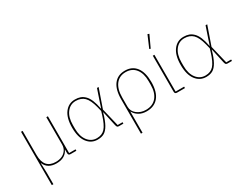

<svg xmlns="http://www.w3.org/2000/svg" viewBox="-88 -1377 2823 2202"><g transform="rotate(-30 1324.0 -275.5)"><path d="M105 200.2V-505.9H126V-185.1Q126 -6.8 280.8 -6.8Q323.7 -6.8 358.9 -21.5Q394 -36.1 417 -68.1Q439.9 -100.1 439.9 -144V-505.9H460.9V-19H545.9V0H469.2Q439.9 0 439.9 -28.8V-76.2H437Q421.9 -38.6 382.1 -13.2Q342.3 12.2 278.8 12.2Q163.6 12.2 124 -79.1H121.1L126 43.9V200.2Z M823.7 12.2Q739.7 12.2 687.7 -56.4Q635.7 -125 635.7 -252.9Q635.7 -380.9 687.7 -449.5Q739.7 -518.1 823.7 -518.1Q864.3 -518.1 894.8 -507.1Q925.3 -496.1 952.1 -469.7Q979 -443.4 998.8 -396Q1018.6 -348.6 1031.7 -278.8H1034.7L1056.6 -346.2L1110.8 -505.9H1132.8L1045.9 -256.8L1103.5 -19H1168.5V0H1109.9Q1095.7 0 1088.6 -6.8Q1081.5 -13.7 1076.7 -35.2L1034.7 -227.1H1031.7Q1005.9 -133.8 976.3 -81.3Q946.8 -28.8 911.4 -8.3Q876 12.2 823.7 12.2ZM823.7 -6.8Q892.1 -6.8 932.1 -50.8Q972.2 -94.7 1006.8 -207L1020.5 -252.9L1005.9 -312Q979 -416.5 936.5 -457.8Q894 -499 823.7 -499Q750.5 -499 704.6 -438.7Q658.7 -378.4 658.7 -276.9V-229Q658.7 -127.4 704.6 -67.1Q750.5 -6.8 823.7 -6.8Z M1285.6 200.2V-252.9Q1285.6 -382.3 1337.9 -450.2Q1390.1 -518.1 1485.4 -518.1Q1580.6 -518.1 1633.1 -450.2Q1685.5 -382.3 1685.5 -252.9Q1685.5 -123 1630.1 -55.4Q1574.7 12.2 1473.6 12.2Q1412.1 12.2 1369.9 -14.2Q1327.6 -40.5 1309.6 -78.1H1306.6V200.2ZM1473.6 -6.8Q1563.5 -6.8 1613 -65.9Q1662.6 -125 1662.6 -229V-276.9Q1662.6 -379.9 1616 -439.5Q1569.3 -499 1485.4 -499Q1400.9 -499 1353.8 -437.5Q1306.6 -376 1306.6 -265.1V-143.1Q1306.6 -84 1356.2 -45.4Q1405.8 -6.8 1473.6 -6.8Z M1869.1 -586.9 1853 -592.8 1920.9 -751 1941.9 -743.2ZM1878.9 0Q1850.1 0 1850.1 -28.8V-505.9H1871.1V-19H1983.9V0Z M2261.7 12.2Q2177.7 12.2 2125.7 -56.4Q2073.7 -125 2073.7 -252.9Q2073.7 -380.9 2125.7 -449.5Q2177.7 -518.1 2261.7 -518.1Q2302.2 -518.1 2332.8 -507.1Q2363.3 -496.1 2390.1 -469.7Q2417 -443.4 2436.8 -396Q2456.5 -348.6 2469.7 -278.8H2472.7L2494.6 -346.2L2548.8 -505.9H2570.8L2483.9 -256.8L2541.5 -19H2606.4V0H2547.9Q2533.7 0 2526.6 -6.8Q2519.5 -13.7 2514.6 -35.2L2472.7 -227.1H2469.7Q2443.8 -133.8 2414.3 -81.3Q2384.8 -28.8 2349.4 -8.3Q2314 12.2 2261.7 12.2ZM2261.7 -6.8Q2330.1 -6.8 2370.1 -50.8Q2410.2 -94.7 2444.8 -207L2458.5 -252.9L2443.8 -312Q2417 -416.5 2374.5 -457.8Q2332 -499 2261.7 -499Q2188.5 -499 2142.6 -438.7Q2096.7 -378.4 2096.7 -276.9V-229Q2096.7 -127.4 2142.6 -67.1Q2188.5 -6.8 2261.7 -6.8Z"/></g></svg>

Font: Anuphan Thin
Style: Regular
Weight: 250
Designer: Mike Abbink, Paul van der Laan, Pieter van Rosmalen, Mint Tantisuwanna
Foundry: Bold Monday; Cadson Demak
Version: Version 3.002;hotconv 1.0.109;makeotfexe 2.5.65596